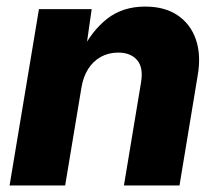

<svg xmlns="http://www.w3.org/2000/svg" viewBox="-20 -567 668 587"><path d="M229 -299.3 179.2 0H9.3L99.1 -539.1H260.3L240.7 -401.4L228 -406.7Q259.8 -472.2 307.4 -509.5Q355 -546.9 423.8 -546.9Q483.4 -546.9 522.9 -520.3Q562.5 -493.7 578.9 -446.3Q595.2 -398.9 584.5 -336.9L528.8 0H358.9L411.1 -314.5Q418.9 -360.4 399.2 -383.3Q379.4 -406.2 341.3 -406.2Q312 -406.2 288.3 -393.1Q264.6 -379.9 249.5 -356Q234.4 -332 229 -299.3Z"/></svg>

Font: Inter 18pt ExtraBold
Style: Italic
Weight: 800
Italic angle: -9.3988°
Designer: Rasmus Andersson
Foundry: rsms
Version: Version 4.001;git-66647c0bb